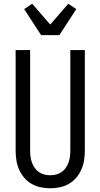

<svg xmlns="http://www.w3.org/2000/svg" viewBox="-20 -1004 540 1032"><path d="M250 8Q224 8 198 2.5Q172 -3 149.5 -16Q127 -29 110 -49Q93 -69 82.5 -93Q72 -117 68 -143Q64 -169 64 -195V-735H142V-195Q142 -179 144 -162.5Q146 -146 151.5 -131Q157 -116 166 -102.5Q175 -89 188.5 -79.5Q202 -70 218 -66Q234 -62 250 -62Q266 -62 282 -66Q298 -70 311.5 -79.5Q325 -89 334 -102.5Q343 -116 348.5 -131Q354 -146 356 -162.5Q358 -179 358 -195V-735H436V-195Q436 -169 432 -143Q428 -117 417.5 -93Q407 -69 390 -49Q373 -29 350.5 -16Q328 -3 302 2.5Q276 8 250 8ZM201 -815 110 -955 153 -984 250 -872 347 -984 390 -955 299 -815Z"/></svg>

Font: Iosevka Term SS14
Style: Regular
Weight: 400
Monospace: yes
Designer: Belleve Invis
Foundry: Belleve Invis
Version: Version 24.1.1; ttfautohint (v1.8.4)